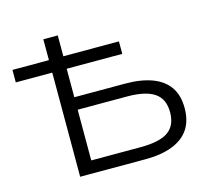

<svg xmlns="http://www.w3.org/2000/svg" viewBox="-101 -828 1056 951"><g transform="rotate(-15 427.0 -352.5)"><path d="M197 0V-534H10V-598H197V-705H271V-598H556V-534H271V-388H531Q613 -388 670 -366.5Q727 -345 756 -302.5Q785 -260 785 -195Q785 -130 756 -87Q727 -44 670 -22Q613 0 531 0ZM271 -64H524Q622 -64 666 -95Q710 -126 710 -194Q710 -262 664.5 -293Q619 -324 524 -324H271Z"/></g></svg>

Font: Nunito Sans 7pt SemiExpanded Light
Style: Regular
Weight: 300
Width: 6
Designer: Vernon Adams
Foundry: Vernon Adams
Version: Version 3.101;gftools[0.9.27]